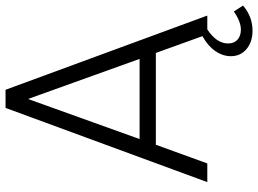

<svg xmlns="http://www.w3.org/2000/svg" viewBox="-142 -644 952 709"><g transform="rotate(-90 334.5 -289.0)"><path d="M291 -745H358L632 0H581Q529 34 529 77Q529 99 543 111.5Q557 124 580 124Q610 124 647 98L669 132Q628 167 576 167Q535 167 508.5 145Q482 123 482 87Q482 57 501 29.5Q520 2 556 -18L494 -190H155L86 0H17ZM472 -250 324 -662 176 -250Z"/></g></svg>

Font: Evergrow Sans
Style: Light
Weight: 300
Foundry: 10Web
Version: Version 1.000